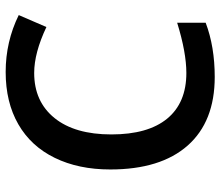

<svg xmlns="http://www.w3.org/2000/svg" viewBox="-70 -694 774 674"><g transform="rotate(-90 317.0 -357.0)"><path d="M397.9 -89.8Q469.7 -89.8 574.2 -122.1V-22Q490.2 9.8 383.8 9.8Q227.1 9.8 143.1 -85.2Q59.1 -180.2 59.1 -356.9Q59.1 -468.3 99.9 -551.8Q140.6 -635.3 217.8 -679.7Q294.9 -724.1 401.4 -724.1Q507.8 -724.1 601.1 -678.2L559.1 -581.1Q468.3 -624 397.9 -624Q297.4 -624 239.7 -552.7Q182.1 -481.4 182.1 -353Q182.1 -224.6 237.5 -157.2Q293 -89.8 397.9 -89.8Z"/></g></svg>

Font: OpenSans-Semibold
Style: Regular
Weight: 600
Foundry: Ascender Corporation
Version: Version 1.10